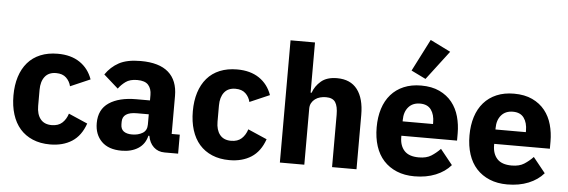

<svg xmlns="http://www.w3.org/2000/svg" viewBox="-51 -981 3426 1158"><g transform="rotate(5 1661.5 -402.0)"><path d="M281 12Q222 12 176 -7.5Q130 -27 99 -62.5Q68 -98 52 -149Q36 -200 36 -263Q36 -326 52 -376.5Q68 -427 99 -463Q130 -499 176 -518Q222 -537 281 -537Q361 -537 414.5 -501Q468 -465 491 -400L371 -348Q364 -378 342 -399Q320 -420 281 -420Q236 -420 213 -390.5Q190 -361 190 -311V-213Q190 -163 213 -134Q236 -105 281 -105Q321 -105 344.5 -126.5Q368 -148 379 -183L494 -133Q468 -58 413.5 -23Q359 12 281 12Z M974 0Q934 0 907.5 -25Q881 -50 874 -92H868Q856 -41 815 -14.5Q774 12 714 12Q635 12 593 -30Q551 -72 551 -141Q551 -224 611.5 -264.5Q672 -305 776 -305H859V-338Q859 -376 839 -398.5Q819 -421 772 -421Q728 -421 702 -402Q676 -383 659 -359L571 -437Q603 -484 651.5 -510.5Q700 -537 783 -537Q895 -537 951 -488Q1007 -439 1007 -345V-115H1056V0ZM769 -91Q806 -91 832.5 -107Q859 -123 859 -159V-221H787Q700 -221 700 -162V-147Q700 -118 718 -104.5Q736 -91 769 -91Z M1367 12Q1308 12 1262 -7.5Q1216 -27 1185 -62.5Q1154 -98 1138 -149Q1122 -200 1122 -263Q1122 -326 1138 -376.5Q1154 -427 1185 -463Q1216 -499 1262 -518Q1308 -537 1367 -537Q1447 -537 1500.5 -501Q1554 -465 1577 -400L1457 -348Q1450 -378 1428 -399Q1406 -420 1367 -420Q1322 -420 1299 -390.5Q1276 -361 1276 -311V-213Q1276 -163 1299 -134Q1322 -105 1367 -105Q1407 -105 1430.5 -126.5Q1454 -148 1465 -183L1580 -133Q1554 -58 1499.5 -23Q1445 12 1367 12Z M1672 -740H1820V-436H1826Q1840 -477 1875 -507Q1910 -537 1972 -537Q2053 -537 2094.5 -483Q2136 -429 2136 -329V0H1988V-317Q1988 -368 1972 -392.5Q1956 -417 1915 -417Q1897 -417 1880 -412.5Q1863 -408 1849.5 -398Q1836 -388 1828 -373.5Q1820 -359 1820 -340V0H1672Z M2487 12Q2427 12 2380 -7.5Q2333 -27 2300.5 -62.5Q2268 -98 2251.5 -149Q2235 -200 2235 -263Q2235 -325 2251 -375.5Q2267 -426 2298.5 -462Q2330 -498 2376 -517.5Q2422 -537 2481 -537Q2546 -537 2592.5 -515Q2639 -493 2668.5 -456Q2698 -419 2711.5 -370.5Q2725 -322 2725 -269V-225H2388V-217Q2388 -165 2416 -134.5Q2444 -104 2504 -104Q2550 -104 2579 -122.5Q2608 -141 2633 -167L2707 -75Q2672 -34 2615.5 -11Q2559 12 2487 12ZM2484 -428Q2439 -428 2413.5 -398.5Q2388 -369 2388 -320V-312H2572V-321Q2572 -369 2550.5 -398.5Q2529 -428 2484 -428ZM2503 -579 2415 -622 2514 -816 2637 -755Z M3049 12Q2989 12 2942 -7.5Q2895 -27 2862.5 -62.5Q2830 -98 2813.5 -149Q2797 -200 2797 -263Q2797 -325 2813 -375.5Q2829 -426 2860.5 -462Q2892 -498 2938 -517.5Q2984 -537 3043 -537Q3108 -537 3154.5 -515Q3201 -493 3230.5 -456Q3260 -419 3273.5 -370.5Q3287 -322 3287 -269V-225H2950V-217Q2950 -165 2978 -134.5Q3006 -104 3066 -104Q3112 -104 3141 -122.5Q3170 -141 3195 -167L3269 -75Q3234 -34 3177.5 -11Q3121 12 3049 12ZM3046 -428Q3001 -428 2975.5 -398.5Q2950 -369 2950 -320V-312H3134V-321Q3134 -369 3112.5 -398.5Q3091 -428 3046 -428Z"/></g></svg>

Font: IBM Plex Sans Devanagari
Style: Bold
Weight: 700
Designer: Mike Abbink, Paul van der Laan, Pieter van Rosmalen, Erin McLaughlin
Foundry: Bold Monday
Version: Version 1.1